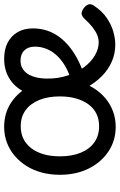

<svg xmlns="http://www.w3.org/2000/svg" viewBox="154 -713 578 926"><g transform="rotate(-90 443.0 -250.0)"><path d="M294 19Q228 19 175.5 -16Q123 -51 93 -111.5Q63 -172 63 -250Q63 -297 74 -338Q85 -379 106 -412Q127 -445 155.5 -469Q184 -493 219 -506Q254 -519 294 -519Q361 -519 412.5 -484.5Q464 -450 494 -389Q524 -328 524 -250Q524 -203 513 -162Q502 -121 481.5 -88Q461 -55 432.5 -31Q404 -7 369 6Q334 19 294 19ZM297 -61Q331 -61 357.5 -74Q384 -87 402.5 -112Q421 -137 431 -172Q441 -207 441 -250Q441 -308 423.5 -350.5Q406 -393 374 -416Q342 -439 297 -439Q263 -439 236.5 -426Q210 -413 191 -388Q172 -363 162 -328.5Q152 -294 152 -250Q152 -192 169.5 -149.5Q187 -107 219.5 -84Q252 -61 297 -61ZM691 17Q647 17 608.5 0Q570 -17 539 -47.5Q508 -78 485.5 -119Q463 -160 451 -208.5Q439 -257 439 -309Q439 -347 447.5 -379.5Q456 -412 472 -438Q488 -464 510.5 -482Q533 -500 561 -509.5Q589 -519 622 -519Q668 -519 700.5 -502Q733 -485 751 -454Q769 -423 769 -380Q769 -344 758.5 -312Q748 -280 727 -252Q706 -224 676 -200.5Q646 -177 607.5 -158.5Q569 -140 522 -126L508 -191Q540 -201 567 -214Q594 -227 615.5 -244Q637 -261 651.5 -281Q666 -301 673.5 -323.5Q681 -346 681 -371Q681 -403 663 -421.5Q645 -440 613 -440Q594 -440 578.5 -432Q563 -424 551.5 -408Q540 -392 533.5 -367Q527 -342 527 -309Q527 -257 542 -212Q557 -167 582 -133.5Q607 -100 638.5 -81.5Q670 -63 702 -63Q720 -63 738 -70.5Q756 -78 775 -93Q794 -108 814 -130Q829 -146 841.5 -145.5Q854 -145 868 -134Q882 -123 885 -111Q888 -99 878 -85Q853 -47 820 -24.5Q787 -2 753.5 7.5Q720 17 691 17Z"/></g></svg>

Font: Playwrite PT
Style: Regular
Weight: 400
Designer: Veronika Burian, José Scaglione
Foundry: TypeTogether
Version: Version 1.002